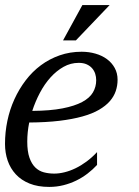

<svg xmlns="http://www.w3.org/2000/svg" viewBox="-20 -736 554 767"><path d="M0 -161.1Q0 -208 9.5 -253.4Q19 -298.8 37.6 -339.6Q56.2 -380.4 82.8 -415.3Q109.4 -450.2 143.3 -475.3Q177.2 -500.5 218.3 -514.9Q259.3 -529.3 306.2 -529.3Q335.4 -529.3 361.6 -521.7Q387.7 -514.2 407.2 -499.8Q426.8 -485.4 438.2 -464.6Q449.7 -443.8 449.7 -417.5Q449.7 -394 442.4 -372.3Q435.1 -350.6 418.7 -331.8Q402.3 -313 375.5 -297.4Q348.6 -281.7 309.3 -270.8Q270 -259.8 217.3 -253.4Q164.6 -247.1 96.7 -246.6Q88.9 -208 88.9 -170.4Q88.9 -130.9 97.7 -106Q106.4 -81.1 121.1 -66.9Q135.7 -52.7 155.3 -47.6Q174.8 -42.5 196.8 -42.5Q216.3 -42.5 238 -47.9Q259.8 -53.2 282 -64Q304.2 -74.7 325.9 -90.8Q347.7 -106.9 367.7 -128.4V-77.1Q350.6 -58.6 329.6 -42.5Q308.6 -26.4 284.4 -14.6Q260.3 -2.9 233.2 3.9Q206.1 10.7 176.8 10.7Q131.3 10.7 98.1 -2.7Q64.9 -16.1 43.2 -39.6Q21.5 -63 10.7 -94.2Q0 -125.5 0 -161.1ZM364.3 -415.5Q364.3 -428.7 360.4 -441.2Q356.4 -453.6 347.9 -463.4Q339.4 -473.1 326.2 -479Q313 -484.9 294.4 -484.9Q262.2 -484.9 233.9 -469Q205.6 -453.1 181.6 -426.5Q157.7 -399.9 139.4 -365.2Q121.1 -330.6 108.9 -293Q180.7 -293.5 229.5 -303Q278.3 -312.5 308.3 -328.6Q338.4 -344.7 351.3 -366.9Q364.3 -389.2 364.3 -415.5ZM309.1 -715.8H418L283.2 -574.7H231.9Z"/></svg>

Font: Arian AMU Serif
Style: Italic
Weight: 400
Italic angle: -15°
Designer: Ruben Hakobyan (Tarumian)
Foundry: Ruben Hakobyan (Tarumian)
Version: Version 1.002